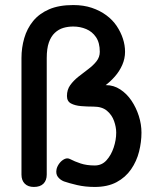

<svg xmlns="http://www.w3.org/2000/svg" viewBox="-20 -730 605 760"><path d="M114 10Q91 10 78 -3Q65 -16 65 -39V-500Q65 -541 76 -579Q87 -617 111 -646.5Q135 -676 174 -693Q213 -710 270 -710Q311 -710 343.5 -699Q376 -688 401 -669.5Q426 -651 442 -627Q458 -603 466.5 -577Q475 -551 475 -525H375Q375 -561 360 -583Q345 -605 321 -615Q297 -625 270 -625Q249 -625 230.5 -619.5Q212 -614 197 -600Q182 -586 173.5 -562Q165 -538 165 -500V-39Q165 -16 152 -3Q139 10 114 10ZM355 10Q317 10 285 2.5Q253 -5 233 -12Q218 -18 209 -30Q200 -42 204 -61Q207 -73 215.5 -84Q224 -95 235.5 -100.5Q247 -106 258 -100Q275 -91 299 -83Q323 -75 355 -75Q383 -75 401.5 -95.5Q420 -116 430 -146Q440 -176 440 -205Q440 -227 431.5 -251Q423 -275 403.5 -291.5Q384 -308 350 -308Q325 -308 301 -310Q277 -312 261 -320.5Q245 -329 245 -350Q245 -375 258 -393Q271 -411 290.5 -426.5Q310 -442 329.5 -456.5Q349 -471 362 -487.5Q375 -504 375 -525H475Q475 -498 464 -473Q453 -448 435 -427.5Q417 -407 397.5 -392.5Q378 -378 360 -370.5Q342 -363 331 -363.5Q320 -364 320 -375Q320 -379 326 -383Q332 -387 349.5 -390Q367 -393 400 -393Q430 -393 456 -376Q482 -359 500.5 -331.5Q519 -304 529.5 -271Q540 -238 540 -205Q540 -168 530.5 -130Q521 -92 499 -60Q477 -28 441.5 -9Q406 10 355 10Z"/></svg>

Font: Winky Sans
Style: Regular
Weight: 400
Designer: Simon Atzbach
Foundry: typofactur
Version: Version 1.205